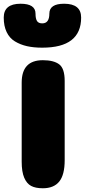

<svg xmlns="http://www.w3.org/2000/svg" viewBox="-45 -1007 454 1027"><path d="M301 -150Q301 -72 272 -36Q243 0 184 0Q145 0 121.5 -12.5Q98 -25 84.5 -56.5Q71 -88 71 -142V-565Q71 -685 184 -685Q242 -685 271.5 -663Q301 -641 301 -574ZM181 -882Q219 -882 219 -934Q219 -987 298 -987Q389 -987 389 -913Q389 -752 181 -752Q135 -752 99.5 -760Q64 -768 35 -785.5Q6 -803 -9.5 -835.5Q-25 -868 -25 -913Q-25 -987 65 -987Q145 -987 145 -934Q145 -907 153 -894.5Q161 -882 181 -882Z"/></svg>

Font: Coiny 2.0
Style: Regular
Weight: 400
Version: Version 1.001 July 11, 2018